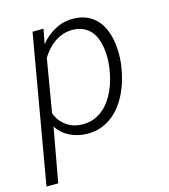

<svg xmlns="http://www.w3.org/2000/svg" viewBox="-110 -626 808 917"><g transform="rotate(-15 293.5 -167.5)"><path d="M500.5 -261.7Q496.1 -229.5 486.8 -196.3Q477.5 -163.1 463.1 -132.6Q448.7 -102.1 429 -75.7Q409.2 -49.3 383.5 -29.8Q357.9 -10.3 326.7 0.5Q295.4 11.2 257.8 10.3Q213.9 9.3 175.5 -9.3Q137.2 -27.8 112.8 -64.5L64.5 203.1H6.3L133.3 -528.3L187.5 -528.8L173.8 -456.5Q205.6 -494.6 247.1 -516.8Q288.6 -539.1 339.8 -538.1Q375.5 -537.1 402.3 -525.4Q429.2 -513.7 448.5 -493.9Q467.8 -474.1 479.7 -448Q491.7 -421.9 497.8 -392.8Q503.9 -363.8 504.6 -332.8Q505.4 -301.8 502 -272.5ZM443.8 -272.5Q446.8 -294.9 446.8 -319.3Q446.8 -343.8 442.9 -367.4Q439 -391.1 430.7 -412.4Q422.4 -433.6 408 -450Q393.6 -466.3 372.8 -476.3Q352.1 -486.3 323.7 -487.3Q297.9 -488.3 275.1 -481.2Q252.4 -474.1 232.7 -460.9Q212.9 -447.8 196.5 -429.7Q180.2 -411.6 167 -390.6L122.6 -127.4Q138.2 -86.9 170.9 -63.5Q203.6 -40 247.6 -39.1Q277.8 -38.1 303.2 -47.1Q328.6 -56.2 348.9 -72.3Q369.1 -88.4 385 -110.4Q400.9 -132.3 412.4 -157.2Q423.8 -182.1 431.2 -209Q438.5 -235.8 442.4 -261.7Z"/></g></svg>

Font: Roboto Mono Light
Style: Italic
Weight: 300
Designer: Google
Version: Version 2.000985; 2015; ttfautohint (v1.3)